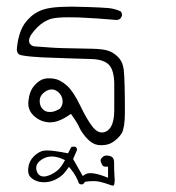

<svg xmlns="http://www.w3.org/2000/svg" viewBox="-20 -246 540 590"><path d="M165 87.4Q150.4 96.2 140.1 97.7Q135.7 98.1 132.8 98.1Q119.6 98.1 111.8 89.8Q105 83.5 102.5 71.8Q102.1 68.4 102.1 66.2Q102.1 64 102.1 61.8Q102.1 59.6 103 55.7Q106.4 44.4 117.4 36.6Q128.4 28.8 139.2 28.8Q146 28.8 151.9 32Q157.7 35.2 161.1 39.1Q168.9 46.4 171.4 57.1Q172.4 62 172.4 66.9Q172.4 77.6 165.5 85.9ZM178.7 -225.1Q148.4 -224.6 127 -220.2Q95.7 -213.9 74.2 -194.3Q52.7 -174.8 43.9 -151.4Q34.7 -127 32.2 -100.1Q31.7 -97.2 31.7 -94Q31.7 -90.8 33 -86.9Q34.2 -83 36.1 -81.1Q40 -77.1 45.9 -76.2Q68.4 -71.8 107.7 -69.8Q147 -67.9 187 -66.9Q227.1 -65.9 262.7 -64.5Q299.8 -63 315.2 -46.4Q330.6 -29.8 331.1 11.7Q331.1 30.8 331.1 51.3Q331.1 71.8 331.1 93.3Q330.6 141.1 310.5 155.3Q302.2 161.1 293.5 161.1Q278.8 161.1 265.6 145Q248 123.5 226.1 77.6Q205.1 34.2 185.1 16.6Q165 -1 147 -3.9Q138.7 -5.4 130.1 -5.4Q121.6 -5.4 114.7 -3.4Q99.6 0.5 85 17.6Q70.3 34.7 67.4 64Q66.9 67.9 66.9 71.3Q66.9 93.8 83.5 109.4Q103 127.9 129.9 129.9Q132.3 129.9 134.8 129.9Q159.7 129.9 191.4 108.4L198.2 104Q210.9 122.1 216.3 131.3Q221.7 140.6 225.1 148.4Q233.9 166 250.5 182.6Q265.1 197.3 282.2 199.7Q287.1 200.2 292 200.2Q311.5 200.2 325.7 191.4Q343.8 179.7 354 163.6Q358.4 156.2 361.1 140.1Q363.8 124 363.8 100.6Q363.8 0 360.4 -30.3Q359.4 -38.1 357.9 -43.5Q354.5 -59.1 341.8 -71.8Q328.6 -84.5 313.5 -89.8Q298.3 -95.2 264.4 -96.2Q230.5 -97.2 207.5 -97.4Q184.6 -97.7 173.8 -98.1Q152.3 -98.6 132.8 -100.1Q87.4 -103 85.4 -103.5Q83.5 -104 81.5 -104.5Q77.1 -106 74.2 -108.9Q69.3 -113.8 69.3 -120.6Q69.3 -129.4 75.7 -139.2Q83 -150.4 94.2 -161.6Q115.2 -182.6 140.1 -189Q157.7 -192.9 191.9 -192.9Q205.6 -192.9 222.2 -192.4Q277.8 -189.9 332 -185.1Q335 -184.6 336.4 -184.6Q344.7 -184.6 350.1 -189L355 -197.8Q355 -198.2 355 -198.2Q355 -206.1 351.1 -210.9Q333.5 -219.2 313.5 -221.2Q290.5 -223.1 250.5 -224.4Q210.4 -225.6 200.7 -225.6Q190.9 -225.6 178.7 -225.1ZM124.5 216.3Q114.3 216.3 107.4 218.8Q94.2 224.1 83.5 234.9Q69.3 249 66.9 270Q66.4 273.4 66.4 276.9Q66.4 291 74.2 298.8Q90.3 314 115.7 314Q131.8 314 147 307.4Q162.1 300.8 173.8 289.6Q180.2 283.2 185.5 275.4L191.9 266.6L198.7 274.9Q214.4 294.4 222.7 317.9Q227.1 320.8 231 320.8Q235.4 320.8 239.7 314.9L241.7 312.5Q256.3 310.5 266.8 310.5Q277.3 310.5 283.9 312Q290.5 313.5 294.7 314.7Q298.8 315.9 302.7 316.9Q311 319.3 317.4 321.8Q323.7 324.2 325.4 324.2Q327.1 324.2 327.9 324.2Q328.6 324.2 329.6 323.7Q330.1 323.2 330.6 322.3Q332.5 314.5 332.5 307.1Q332.5 299.8 331.5 288.8Q330.6 277.8 330.6 253.9Q330.6 242.7 325.7 237.8Q322.8 234.9 317.6 233.4Q312.5 231.9 308.1 231.9Q300.8 231.9 296.4 235.8L293.5 238.3Q289.1 242.7 289.1 246.1Q289.1 252.4 293.9 260.7Q297.4 266.1 303.7 266.1H312V300.3L300.8 295.9Q274.9 286.1 258.3 286.1Q248 286.1 241.7 290L234.4 294.9L204.6 242.7L216.3 215.8V210Q214.4 206.1 210 204.6Q209 204.6 208.3 204.6Q207.5 204.6 206.5 204.6Q205.6 204.6 204.1 204.6Q201.7 205.1 199.2 205.6L189 225.1Q144 216.3 124.5 216.3ZM145.5 285.6H146Q145.5 285.6 145.5 285.6ZM95.7 286.1Q91.3 277.8 91.3 270Q91.3 254.9 108.9 243.7Q122.6 234.9 139.2 234.9Q153.8 234.9 171.4 242.2L179.7 246.1L175.3 253.9Q163.6 275.4 145.5 285.6Q127 296.4 114.5 296.4Q102.1 296.4 95.7 286.1Z"/></svg>

Font: NaikaiFont
Style: Light
Weight: 300
Version: Version 1.89